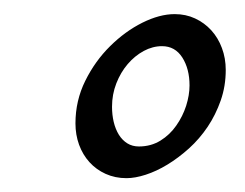

<svg xmlns="http://www.w3.org/2000/svg" viewBox="-20 -623 347 272"><path d="M176.8 -415.5Q193.8 -415.5 207.3 -423.8Q220.7 -432.1 229.7 -445.1Q238.8 -458 243.7 -473.1Q248.5 -488.3 248.5 -502Q248.5 -525.4 238.3 -541.5Q228 -557.6 209.5 -557.6Q196.3 -557.6 183.6 -550.8Q170.9 -543.9 160.9 -532.2Q150.9 -520.5 144.8 -504.9Q138.7 -489.3 138.7 -471.7Q138.7 -460.4 141.1 -450.2Q143.6 -439.9 148.4 -432.1Q153.3 -424.3 160.4 -419.9Q167.5 -415.5 176.8 -415.5ZM299.8 -523.9Q299.8 -501 292.7 -480.7Q285.6 -460.4 274.2 -443.4Q262.7 -426.3 247.8 -412.8Q232.9 -399.4 217.3 -389.9Q201.7 -380.4 186.5 -375.5Q171.4 -370.6 159.2 -370.6Q143.1 -370.6 129.6 -376.7Q116.2 -382.8 106.7 -393.3Q97.2 -403.8 92 -418Q86.9 -432.1 86.9 -448.2Q86.9 -480.5 100.8 -508.5Q114.7 -536.6 136 -557.6Q157.2 -578.6 181.6 -590.8Q206.1 -603 227.5 -603Q243.2 -603 256.3 -596.9Q269.5 -590.8 279.3 -580.1Q289.1 -569.3 294.4 -554.9Q299.8 -540.5 299.8 -523.9Z"/></svg>

Font: GentiumAlt
Style: Italic
Weight: 400
Italic angle: -7°
Designer: J. Victor Gaultney
Version: Version 1.02; 2005; OFL release